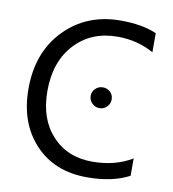

<svg xmlns="http://www.w3.org/2000/svg" viewBox="-81 -783 782 867"><g transform="rotate(10 309.5 -350.0)"><path d="M568.4 -29.3Q490.7 11.7 375 11.7Q225.6 11.7 135.7 -84.5Q45.9 -180.7 45.9 -336.9Q45.9 -504.9 147 -608.4Q248 -711.9 403.3 -711.9Q502.9 -711.9 568.4 -683.1V-595.7Q493.2 -637.7 402.3 -637.7Q281.7 -637.7 206.8 -557.1Q131.8 -476.6 131.8 -341.8Q131.8 -213.9 201.9 -137.9Q272 -62 385.7 -62Q491.2 -62 568.4 -108.9ZM376.5 -305.7Q356.9 -305.7 342.5 -319.6Q328.1 -333.5 328.1 -354Q328.1 -373.5 342.3 -387.2Q356.4 -400.9 376.5 -400.9Q396.5 -400.9 410.4 -387.5Q424.3 -374 424.3 -354Q424.3 -334 410.4 -319.8Q396.5 -305.7 376.5 -305.7Z"/></g></svg>

Font: Segoe UI Historic
Style: Regular
Weight: 400
Foundry: Microsoft Corporation
Version: Version 1.03